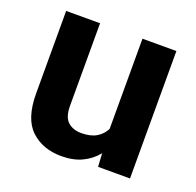

<svg xmlns="http://www.w3.org/2000/svg" viewBox="-101 -633 762 748"><g transform="rotate(20 280.0 -259.0)"><path d="M375.5 0 372.1 -55.2Q347.2 -24.4 311 -7.3Q274.9 9.8 226.6 9.8Q148.4 9.8 99.6 -36.1Q50.8 -82 50.8 -187V-528.3H191.4V-186Q191.4 -139.2 212.9 -120.1Q234.4 -101.1 268.1 -101.1Q307.1 -101.1 331.1 -115.5Q355 -129.9 367.2 -154.3V-528.3H507.8V0Z"/></g></svg>

Font: Vazirmatn UI
Style: Bold
Weight: 700
Designer: Saber Rastikerdar
Foundry: Saber Rastikerdar
Version: Version 33.003